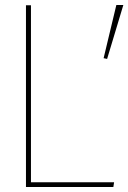

<svg xmlns="http://www.w3.org/2000/svg" viewBox="-20 -749 514 769"><path d="M84 -728H104V-19H437L434 0H84ZM409 -513 395 -516 446 -729H474Z"/></svg>

Font: Murecho Thin
Style: Regular
Weight: 100
Designer: Neil Summerour
Foundry: Positype
Version: Version 1.010